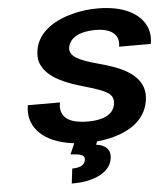

<svg xmlns="http://www.w3.org/2000/svg" viewBox="-61 -776 918 1056"><g transform="rotate(-5 397.5 -247.5)"><path d="M413 -106C311 -106 251 -138 266 -224H89C84 -197 85 -173 90 -151C115 -49 229 10 393 10C440 10 483 5 523 -4C628 -28 718 -83 737 -188C742 -217 741 -243 733 -266C705 -350 604 -389 495 -418C442 -432 402 -446 376 -462C350 -478 339 -498 343 -521C354 -581 420 -604 494 -604C579 -604 629 -570 617 -501H792C798 -533 796 -562 786 -589C755 -670 661 -721 518 -721C472 -721 428 -716 388 -706C285 -681 186 -626 168 -522C163 -491 165 -464 176 -441C211 -364 310 -327 413 -298C446 -289 472 -280 493 -272C536 -255 570 -238 561 -187C551 -128 487 -106 413 -106ZM375 104C370 134 339 144 302 144L292 226C326 226 356 224 382 218C447 204 506 172 517 109C526 59 495 31 444 25L455 -3H329L299 66C343 69 381 71 375 104Z"/></g></svg>

Font: Asimov
Style: XWidIt
Weight: 500
Designer: Google
Version: Version 2.000980; 2014